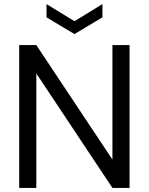

<svg xmlns="http://www.w3.org/2000/svg" viewBox="-20 -921 729 941"><path d="M74 0V-700H158L531 -139V-700H615V0H531L158 -561V0ZM345 -754 208 -836V-901L345 -817L482 -901V-836Z"/></svg>

Font: Firefly Display
Style: Regular
Weight: 400
Designer: Colophon Foundry, Jonny Pinhorn
Foundry: Colophon Foundry
Version: Version 1.200; ttfautohint (v1.8.3)